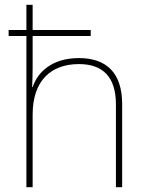

<svg xmlns="http://www.w3.org/2000/svg" viewBox="-20 -780 613 800"><path d="M116 -760H90V-655H16V-630H90V0H116V-302C116 -446 194 -513 309 -513C406 -513 463 -462 463 -345V0H489V-346C489 -477 423 -538 309 -538C197 -538 137 -480 116 -417H114C115 -446 116 -466 116 -496V-630H358V-655H116Z"/></svg>

Font: Noto Sans Arabic Thin
Style: Regular
Weight: 100
Designer: Monotype Design Team, Nadine Chahine, Nizar Qandah and Khaled Hosny
Foundry: Monotype Imaging Inc.
Version: Version 2.012